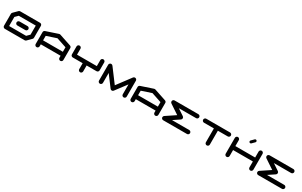

<svg xmlns="http://www.w3.org/2000/svg" viewBox="426 -3436 9351 5953"><g transform="rotate(30 5102.0 -459.5)"><path d="M425.3 -283.7Q396 -283.7 375.2 -304.4Q354.5 -325.2 354.5 -354.5Q354.5 -383.8 375.2 -404.5Q396 -425.3 425.3 -425.3H708.5Q737.8 -425.3 758.5 -404.5Q779.3 -383.8 779.3 -354.5Q779.3 -325.2 758.5 -304.4Q737.8 -283.7 708.5 -283.7ZM921.4 -242.2V-566.9H313L212.4 -466.8V-141.6H820.8ZM1063 -637.7V-212.4Q1063 -183.1 1042 -162.6L900.4 -21Q879.9 0 850.1 0H141.6Q112.3 0 91.6 -20.8Q70.8 -41.5 70.8 -70.8V-496.1Q70.8 -525.4 91.8 -546.4L233.4 -688Q253.9 -708.5 283.2 -708.5H992.2Q1021.5 -708.5 1042.2 -687.7Q1063 -667 1063 -637.7Z M2055.2 -283.2V-444.8L1700.7 -563L1346.7 -444.8V-283.2ZM2196.8 -70.8Q2196.8 -41.5 2176 -20.8Q2155.3 0 2126 0Q2096.7 0 2075.9 -20.8Q2055.2 -41.5 2055.2 -70.8V-141.6H1346.7V-70.8Q1346.7 -41.5 1325.7 -20.8Q1304.7 0 1275.4 0Q1246.1 0 1225.3 -20.8Q1204.6 -41.5 1204.6 -70.8V-496.1Q1204.6 -543 1252.9 -563L1253.9 -563.5H1254.4L1678.2 -705.1Q1689 -708.5 1700.7 -708.5Q1712.4 -708.5 1723.1 -705.1L2147 -563.5H2147.9L2148.4 -563Q2196.8 -543 2196.8 -496.1Z M3259.8 -709Q3289.1 -709 3309.8 -688.2Q3330.6 -667.5 3330.6 -638.2V-354.5Q3330.6 -325.2 3309.8 -304.4Q3289.1 -283.7 3259.8 -283.7H2905.3V-70.8Q2905.3 -41.5 2884.5 -20.8Q2863.8 0 2834.5 0Q2805.2 0 2784.4 -20.8Q2763.7 -41.5 2763.7 -70.8V-283.7H2409.2Q2379.9 -283.7 2359.1 -304.4Q2338.4 -325.2 2338.4 -354.5V-638.2Q2338.4 -667.5 2359.1 -688.2Q2379.9 -709 2409.2 -709Q2438.5 -709 2459.2 -688.2Q2480 -667.5 2480 -638.2V-425.3H3189V-638.2Q3189 -667.5 3209.7 -688.2Q3230.5 -709 3259.8 -709Z M4464.4 -637.7V-70.8Q4464.4 -41.5 4443.6 -20.8Q4422.9 0 4393.6 0Q4364.3 0 4343.5 -20.8Q4322.8 -41.5 4322.8 -70.8V-425.3L4024.9 -28.8Q4003.4 0 3968.3 0Q3933.1 0 3911.1 -28.8L3613.8 -425.3V-70.8Q3613.8 -41.5 3593 -20.8Q3572.3 0 3543 0Q3513.7 0 3492.9 -20.8Q3472.2 -41.5 3472.2 -70.8V-637.7Q3472.2 -667 3492.9 -687.7Q3513.7 -708.5 3543 -708.5Q3577.6 -708.5 3599.6 -680.2H3600.1L3968.3 -189L4336.4 -680.2Q4358.4 -708.5 4393.6 -708.5Q4422.9 -708.5 4443.6 -687.7Q4464.4 -667 4464.4 -637.7Z M5456.5 -283.2V-444.8L5102.1 -563L4748 -444.8V-283.2ZM5598.1 -70.8Q5598.1 -41.5 5577.4 -20.8Q5556.6 0 5527.3 0Q5498 0 5477.3 -20.8Q5456.5 -41.5 5456.5 -70.8V-141.6H4748V-70.8Q4748 -41.5 4727.1 -20.8Q4706.1 0 4676.8 0Q4647.5 0 4626.7 -20.8Q4606 -41.5 4606 -70.8V-496.1Q4606 -543 4654.3 -563L4655.3 -563.5H4655.8L5079.6 -705.1Q5090.3 -708.5 5102.1 -708.5Q5113.8 -708.5 5124.5 -705.1L5548.3 -563.5H5549.3L5549.8 -563Q5598.1 -543 5598.1 -496.1Z M6661.1 -141.6Q6690.4 -141.6 6711.2 -120.8Q6731.9 -100.1 6731.9 -70.8Q6731.9 -41.5 6711.2 -20.8Q6690.4 0 6661.1 0H5810.5Q5781.2 0 5760.5 -20.8Q5739.7 -41.5 5739.7 -70.8Q5739.7 -107.9 5771.5 -129.9L6107.9 -354.5L5771.5 -578.6Q5739.7 -601.1 5739.7 -637.7Q5739.7 -667 5760.5 -687.7Q5781.2 -708.5 5810.5 -708.5H6661.1Q6690.4 -708.5 6711.2 -687.7Q6731.9 -667 6731.9 -637.7Q6731.9 -608.4 6711.2 -587.6Q6690.4 -566.9 6661.1 -566.9H6044.4L6274.9 -413.1Q6306.6 -391.1 6306.6 -354.5Q6306.6 -317.4 6274.9 -295.4L6044.4 -141.6Z M7794.4 -709Q7823.7 -709 7844.7 -688.2Q7865.7 -667.5 7865.7 -638.2Q7865.7 -608.4 7844.7 -587.6Q7823.7 -566.9 7794.4 -566.9H7440.4V-70.8Q7440.4 -41.5 7419.7 -20.8Q7398.9 0 7369.6 0Q7339.8 0 7319.1 -20.8Q7298.3 -41.5 7298.3 -70.8V-566.9H6944.3Q6915 -566.9 6894.3 -587.6Q6873.5 -608.4 6873.5 -638.2Q6873.5 -667.5 6894.3 -688.2Q6915 -709 6944.3 -709Z M8999 -638.2V-71.3Q8999 -42 8978.3 -21Q8957.5 0 8928.2 0Q8898.9 0 8878.2 -21Q8857.4 -42 8857.4 -71.3V-283.7H8148.9V-71.3Q8148.9 -42 8128.2 -21Q8107.4 0 8078.1 0Q8048.8 0 8028.1 -21Q8007.3 -42 8007.3 -71.3V-638.2Q8007.3 -667.5 8028.1 -688.2Q8048.8 -709 8078.1 -709Q8107.4 -709 8128.2 -688.2Q8148.9 -667.5 8148.9 -638.2V-425.3H8857.4V-638.2Q8857.4 -667.5 8878.2 -688.2Q8898.9 -709 8928.2 -709Q8957.5 -709 8978 -688.5Q8998.5 -668 8999 -638.2ZM8503.4 -732.4Q8483.9 -732.4 8470.2 -746.1Q8456.5 -759.8 8456.5 -779.3Q8456.5 -798.8 8470.2 -812.5L8564 -905.8Q8577.6 -919.4 8596.7 -919.4Q8616.2 -919.4 8629.9 -905.8Q8643.6 -892.1 8643.6 -873Q8643.6 -853.5 8629.9 -839.8L8536.6 -746.1Q8522.9 -732.4 8503.4 -732.4Z M10062.5 -141.6Q10091.8 -141.6 10112.5 -120.8Q10133.3 -100.1 10133.3 -70.8Q10133.3 -41.5 10112.5 -20.8Q10091.8 0 10062.5 0H9211.9Q9182.6 0 9161.9 -20.8Q9141.1 -41.5 9141.1 -70.8Q9141.1 -107.9 9172.9 -129.9L9509.3 -354.5L9172.9 -578.6Q9141.1 -601.1 9141.1 -637.7Q9141.1 -667 9161.9 -687.7Q9182.6 -708.5 9211.9 -708.5H10062.5Q10091.8 -708.5 10112.5 -687.7Q10133.3 -667 10133.3 -637.7Q10133.3 -608.4 10112.5 -587.6Q10091.8 -566.9 10062.5 -566.9H9445.8L9676.3 -413.1Q9708 -391.1 9708 -354.5Q9708 -317.4 9676.3 -295.4L9445.8 -141.6Z"/></g></svg>

Font: Robtronika
Style: Regular
Weight: 400
Designer: GGBot
Version: 1.00